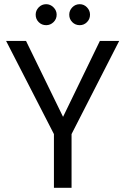

<svg xmlns="http://www.w3.org/2000/svg" viewBox="-20 -895 597 915"><path d="M237 0V-256L9 -700H104L283 -333H278L456 -700H548L321 -256V0ZM200 -775Q179 -775 164.5 -789.5Q150 -804 150 -825Q150 -845 164.5 -860Q179 -875 200 -875Q220 -875 235 -860Q250 -845 250 -825Q250 -804 235 -789.5Q220 -775 200 -775ZM360 -775Q339 -775 324.5 -789.5Q310 -804 310 -825Q310 -845 324.5 -860Q339 -875 360 -875Q380 -875 394.5 -860Q409 -845 409 -825Q409 -804 394.5 -789.5Q380 -775 360 -775Z"/></svg>

Font: DM Sans 36pt
Style: Regular
Weight: 400
Designer: Colophon Foundry, Jonny Pinhorn
Foundry: Colophon Foundry
Version: Version 4.004;gftools[0.9.30]